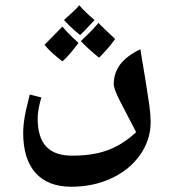

<svg xmlns="http://www.w3.org/2000/svg" viewBox="-20 -457 644 729"><path d="M251 252Q162 252 115 199.5Q68 147 68 47Q68 30 70.5 8.5Q73 -13 79 -40Q85 -67 93 -98L137 -87Q123 -40 123 -7Q123 64 155 99Q187 134 254 134Q307 134 348.5 125Q390 116 426 96.5Q462 77 497 45Q463 -21 437.5 -69.5Q412 -118 412 -138Q412 -180 436.5 -212.5Q461 -245 513 -270Q516 -250 520.5 -223.5Q525 -197 529.5 -170Q534 -143 537 -123Q543 -87 547.5 -53.5Q552 -20 552 7Q552 74 512 131Q472 188 403 220Q369 236 330.5 244Q292 252 251 252ZM217 -224Q195 -241 178 -256.5Q161 -272 149 -287Q166 -304 183 -321.5Q200 -339 217 -356Q225 -346 240.5 -330Q256 -314 278 -294Q263 -274 248 -256Q233 -238 217 -224ZM356 -238Q335 -255 318 -270.5Q301 -286 287 -301Q302 -315 319 -332Q336 -349 354 -370Q360 -363 376 -348Q392 -333 417 -309Q404 -290 388.5 -272.5Q373 -255 356 -238ZM284 -324Q263 -341 248 -355.5Q233 -370 223 -381Q244 -400 258.5 -413.5Q273 -427 281 -437Q292 -424 306.5 -410Q321 -396 339 -381Q318 -358 304 -343.5Q290 -329 284 -324Z"/></svg>

Font: Noto Naskh Arabic
Style: Regular
Weight: 400
Designer: Monotype Design Team, David Williams, Mohamad Dakak and Nizar Qandah
Foundry: Monotype Imaging Inc.
Version: Version 2.013